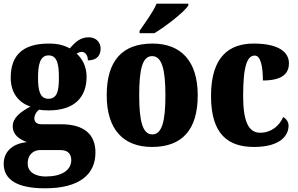

<svg xmlns="http://www.w3.org/2000/svg" viewBox="-33 -786 1616 1040"><path d="M211 234C396 234 484 160 484 40C484 -58 423 -113 297 -113H191C171 -113 153 -122 153 -144C153 -165 168 -186 180 -192C191 -189 219 -188 231 -188C373 -188 436 -262 436 -370C436 -429 411 -469 382 -496C389 -499 398 -505 411 -505C423 -505 443 -493 443 -459C495 -459 512 -489 512 -523C512 -555 489 -584 448 -584C401 -584 374 -557 345 -524C311 -542 279 -550 231 -550C88 -550 25 -484 25 -365C25 -279 72 -228 132 -209C75 -178 36 -147 36 -102C36 -53 76 -30 113 -16C36 -9 -13 35 -13 101C-13 188 61 234 211 234ZM229 -251C182 -251 173 -300 173 -364C173 -431 182 -486 230 -486C279 -486 286 -433 286 -365C286 -299 279 -251 229 -251ZM214 170C162 170 117 148 117 100C117 44 157 27 182 27H296C336 27 353 50 353 81C353 137 300 170 214 170Z M723 -619V-606H803C865 -643 965 -721 987 -756V-766H815C797 -721 750 -659 723 -619ZM790 10C953 10 1038 -82 1038 -270C1038 -458 945 -550 793 -550C630 -550 545 -458 545 -270C545 -82 638 10 790 10ZM792 -58C739 -58 721 -131 721 -270C721 -410 738 -482 791 -482C844 -482 863 -410 863 -270C863 -131 845 -58 792 -58Z M1343 10C1488 10 1530 -54 1530 -105C1530 -125 1519 -142 1501 -152C1480 -104 1436 -67 1376 -67C1310 -67 1284 -135 1284 -267C1284 -435 1308 -485 1347 -485C1380 -485 1391 -422 1391 -350C1514 -350 1532 -402 1532 -444C1532 -498 1485 -550 1341 -550C1212 -550 1110 -483 1110 -266C1110 -58 1203 10 1343 10Z"/></svg>

Font: Noto Serif Ethiopic Condensed Black
Style: Regular
Weight: 900
Width: 3
Designer: Monotype Design Team
Foundry: Monotype Imaging Inc.
Version: Version 2.102